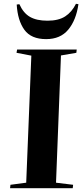

<svg xmlns="http://www.w3.org/2000/svg" viewBox="-20 -991 437 1011"><path d="M145 -698 67 -713 70 -730H384L382 -713L301 -699L275 -29L365 -18L363 0H33L35 -18L118 -29ZM82 -969Q103 -922 138 -902Q173 -882 230 -882Q288 -882 323 -904.5Q358 -927 380 -971L393 -969Q381 -885 339.5 -835Q298 -785 223 -785Q144 -785 108.5 -834Q73 -883 68 -967Z"/></svg>

Font: Literata 72pt
Style: Bold Italic
Weight: 700
Italic angle: -2°
Designer: Latin by Veronika Burian and Jose Scaglione. Greek by Irene Vlachou. Cyrillic by Vera Evstafieva
Foundry: TypeTogether
Version: Version 3.002